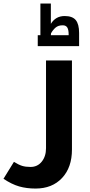

<svg xmlns="http://www.w3.org/2000/svg" viewBox="-60 -842 518 1102"><path d="M144 240.2Q92.8 240.2 50 228Q7.3 215.8 -40 184.1L20 86.9Q46.4 103.5 66.7 109.9Q86.9 116.2 115.2 116.2Q155.3 116.2 179.7 85.7Q204.1 55.2 204.1 8.8V-495.1H353V16.1Q353 119.1 296.1 179.7Q239.3 240.2 144 240.2ZM156.7 -640.1H171.9V-821.8H231.9V-705.1Q259.3 -750 311 -750Q355.5 -750 374.8 -726.8Q394 -703.6 394 -652.8V-577.1H156.7ZM334 -640.1V-645Q334 -671.4 326.2 -684.1Q318.4 -696.8 299.8 -696.8Q274.4 -696.8 259 -683.6Q243.7 -670.4 232.9 -650.9L231.9 -640.1Z"/></svg>

Font: Droid Arabic Kufi
Style: Bold
Weight: 700
Designer: Pascal Zoghbi
Foundry: Irfont.ir
Version: Version 1.00 February 28, 2013, initial release